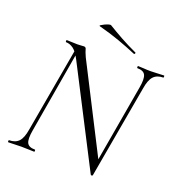

<svg xmlns="http://www.w3.org/2000/svg" viewBox="-141 -901 966 1034"><g transform="rotate(20 341.5 -384.5)"><path d="M492 11 207 -543Q186 -584 165.5 -598.5Q145 -613 124 -613Q121 -613 121 -619Q121 -625 124 -625Q138 -625 154.5 -624Q171 -623 184 -623Q196 -623 206.5 -624Q217 -625 222 -625Q233 -625 235.5 -613.5Q238 -602 251 -573L510 -65L504 11Q503 14 498.5 14.5Q494 15 492 11ZM15 0Q13 0 13 -6Q13 -12 15 -12Q51 -12 70.5 -32.5Q90 -53 98 -104L186 -602L202 -600L117 -104Q108 -53 118 -32.5Q128 -12 164 -12Q166 -12 166 -6Q166 0 164 0Q148 0 130.5 -1Q113 -2 90 -2Q70 -2 51 -1Q32 0 15 0ZM504 11 492 -20 579 -520Q588 -571 578 -592Q568 -613 532 -613Q530 -613 530 -619Q530 -625 532 -625Q548 -625 565.5 -623.5Q583 -622 606 -622Q626 -622 645 -623.5Q664 -625 681 -625Q683 -625 683 -619Q683 -613 681 -613Q645 -613 625.5 -592Q606 -571 598 -520ZM488 -679Q436 -701 383 -720Q330 -739 265 -756Q260 -758 266.5 -762.5Q273 -767 284.5 -772.5Q296 -778 306.5 -781Q317 -784 320 -782Q359 -758 400.5 -735Q442 -712 492 -689Q496 -688 494 -683Q492 -678 488 -679Z"/></g></svg>

Font: Cormorant Garamond Light
Style: Italic
Weight: 300
Italic angle: -10°
Designer: Christian Thalmann (Catharsis Fonts)
Foundry: Catharsis Fonts
Version: Version 4.001